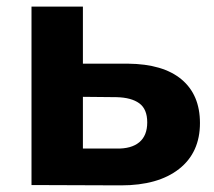

<svg xmlns="http://www.w3.org/2000/svg" viewBox="-20 -558 645 579"><path d="M366 -366Q472 -365 527.5 -318.5Q583 -272 583 -187Q583 -98 520 -48.5Q457 1 345 1L75 0V-538H230V-366ZM331 -110Q376 -109 400 -129Q424 -149 424 -189Q424 -229 400 -246.5Q376 -264 331 -265L230 -266V-110Z"/></svg>

Font: MOST Montserrat
Style: Bold
Weight: 700
Designer: Julieta Ulanovsky
Foundry: Julieta Ulanovsky
Version: Version 8.000;March 11, 2024;FontCreator 15.0.0.2926 64-bit